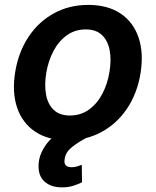

<svg xmlns="http://www.w3.org/2000/svg" viewBox="-20 -573 648 799"><path d="M260.7 10.7Q180 10.7 126.6 -25Q73.2 -60.7 51.3 -124.8Q29.5 -188.9 43.3 -273.8Q57.2 -357.6 99.1 -420.3Q141 -483 204.7 -517.8Q268.5 -552.6 347.3 -552.6Q427.9 -552.6 481.4 -516.9Q534.8 -481.2 556.6 -416.9Q578.5 -352.6 564.6 -267Q550.8 -183.6 508.7 -121.1Q466.6 -58.6 403.1 -24Q339.5 10.7 260.7 10.7ZM271 -92.3Q315.7 -92.3 349.8 -116.7Q383.9 -141 405.7 -182.4Q427.6 -223.7 435.7 -274.5Q443.9 -323.5 436.4 -363.5Q429 -403.4 404.5 -427Q380 -450.6 337 -450.6Q292.3 -450.6 258.2 -426.1Q224.1 -401.6 202.2 -360.1Q180.4 -318.5 172.2 -267.8Q164.4 -218.8 171.7 -179Q179 -139.2 203.5 -115.8Q228 -92.3 271 -92.3ZM237.9 206.7Q191.8 206.7 165.1 182.5Q138.5 158.4 140.6 112.9Q141.7 71 171.3 29.3Q201 -12.4 259.6 -37.3L340.6 0Q305.4 18.5 279.5 39.1Q253.6 59.7 249.3 87.4Q242.2 122.9 278.1 122.9Q291.5 122.9 302 119.3Q312.5 115.8 320.3 112.9L321.4 185.4Q307.5 192.8 286 199.8Q264.6 206.7 237.9 206.7Z"/></svg>

Font: Inter UI Semi Bold
Style: Italic
Weight: 600
Italic angle: -9.39999°
Designer: Rasmus Andersson
Foundry: rsms
Version: 3.2;8d6f07862